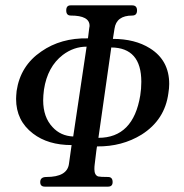

<svg xmlns="http://www.w3.org/2000/svg" viewBox="-20 -695 685 716"><path d="M608 -348Q595 -248 508 -193Q435 -148 342 -149Q341 -150 333 -81Q332 -74 332 -64Q332 -42 346 -37Q354 -35 383 -35Q400 -35 400 -16Q400 1 383 1H147Q130 1 130 -16Q130 -35 153 -35Q230 -35 237 -83L247 -154Q159 -154 103 -197Q40 -245 40 -326Q40 -336 42 -356Q56 -450 134 -503Q207 -554 308 -552L313 -592Q314 -595 314 -599Q314 -637 244 -637Q227 -637 227 -656Q227 -675 243 -675H473Q491 -675 491 -656Q491 -637 473 -637Q414 -637 407 -588L401 -550Q483 -550 539 -515Q611 -470 611 -382Q611 -366 608 -348ZM503 -339Q507 -364 507 -390Q507 -517 395 -518L347 -181Q477 -181 503 -339ZM253 -186 303 -521Q255 -521 214 -490Q157 -446 144 -361Q141 -338 141 -321Q141 -258 176 -221Q206 -188 253 -186Z"/></svg>

Font: GFS Baskerville
Style: Regular
Weight: 400
Designer: George Matthiopoulos
Foundry: George Matthiopoulos
Version: Version 1.0